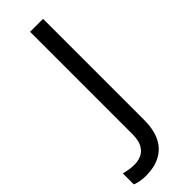

<svg xmlns="http://www.w3.org/2000/svg" viewBox="-374 -734 944 944"><g transform="rotate(-45 97.5 -262.0)"><path d="M-4 190Q-28 190 -46 186.5Q-64 183 -78 177V101Q-62 105 -44 108Q-26 111 -6 111Q19 111 41.5 101Q64 91 78 66Q92 41 92 -4V-714H182V-11Q182 58 159 102.5Q136 147 94 168.5Q52 190 -4 190Z"/></g></svg>

Font: Noto Sans Sora Sompeng
Style: Regular
Weight: 400
Designer: Monotype Design Team. David Williams.
Foundry: Monotype Imaging Inc.
Version: Version 2.101